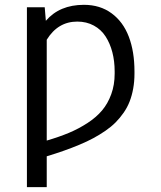

<svg xmlns="http://www.w3.org/2000/svg" viewBox="-20 -558 656 781"><path d="M166.5 -473.4Q222.3 -538.4 321.4 -538.4Q387.1 -538.4 433.9 -503.9Q480.8 -469.5 503.9 -408.9Q527 -348.4 527 -267.4V-258.5Q527 -226.2 521.8 -197.8Q516.7 -169.4 507.3 -145.2Q497.9 -121.1 483 -99.6Q468 -78.1 450.3 -60.2Q432.5 -42.3 408.7 -25.9Q384.9 -9.6 359.9 3.9Q334.9 17.4 303.1 30.7Q271.3 44 239.9 55Q208.5 66.1 170.1 77.8V203.1H89.5V-528.4H161.9ZM170.1 13.8Q220.9 -1.1 260.3 -17.6Q299.7 -34.1 335.8 -57.5Q371.8 -81 395.2 -108.8Q418.7 -136.7 432.5 -174.7Q446.4 -212.7 446.4 -258.5V-267.4Q446.4 -309.3 437 -345.5Q427.6 -381.7 409.4 -409.8Q391.3 -437.9 361.7 -454Q332 -470.2 294.4 -470.2Q215.6 -470.2 170.1 -396.3Z"/></svg>

Font: Inter Light BETA
Style: Regular
Weight: 300
Designer: Rasmus Andersson
Foundry: rsms
Version: Version 3.011;git-f93a4a705